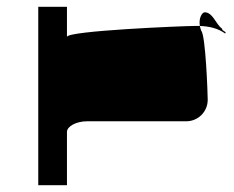

<svg xmlns="http://www.w3.org/2000/svg" viewBox="-20 -730 685 562"><path d="M92 -188H176V-344C176 -360 203 -375 235 -375H525C560 -375 588 -403 588 -438C588 -454 582 -627 569 -640C567 -645 566 -650 565 -654H547C519 -654 176 -640 176 -622V-710H92ZM565 -654C561 -678 572 -694 579 -694C603 -694 611 -660 630 -646C630 -638 645 -638 639 -632C618 -647 593 -653 565 -654Z"/></svg>

Font: bitstorm
Style: ultext
Weight: 400
Version: Version 0.2